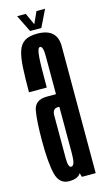

<svg xmlns="http://www.w3.org/2000/svg" viewBox="-111 -734 428 776"><g transform="rotate(-15 102.5 -346.0)"><path d="M131.6 0 116.7 -47.9V-370.7Q116.7 -464.4 116.7 -507.7Q116.7 -550.9 104.1 -550.9L106 -605.8Q189.4 -605.8 189.3 -531.1Q189.2 -456.4 189.2 -332.1V0ZM77.7 3.8Q36.6 3.8 24.9 -43.1Q13.3 -90 13.3 -180.8Q13.3 -266.6 21.1 -308.2Q28.9 -349.8 78.2 -349.8Q99.8 -349.8 121.9 -349.8V-297.1Q116.9 -297.1 110.1 -297.1Q87.7 -297.1 87.7 -268Q87.7 -238.8 87.7 -181.5Q87.7 -126.9 87.7 -88.8Q87.7 -50.8 100.3 -50.8Q109.5 -50.8 113.1 -64Q116.7 -77.2 116.7 -100.2L138.2 -87Q138.2 -46.3 128.7 -21.3Q119.1 3.8 77.7 3.8ZM13.3 -385.4Q13.3 -446.2 15.7 -488.4Q18 -530.6 26.6 -556.5Q35.1 -582.4 54 -594.1Q72.8 -605.8 106 -605.8L106.6 -579.6L104.1 -550.9Q98 -550.9 94.8 -541.2Q91.6 -531.5 90 -511.4Q88.5 -491.3 88.1 -459.9Q87.7 -428.6 87.7 -385.4ZM81.8 -623.5 46.6 -694.8H82.8L105.2 -645.6L127.6 -694.8H163.6L128.7 -623.5Z"/></g></svg>

Font: Anybody UltraCondensed Thin
Style: Regular
Weight: 100
Width: 1
Designer: Tyler Finck
Foundry: Etcetera Type Company
Version: Version 1.110